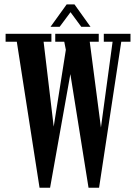

<svg xmlns="http://www.w3.org/2000/svg" viewBox="-20 -854 614 874"><path d="M160 0.5 56.5 -664H5.5V-700H214V-664H178.5L228.5 -243.5L214 -211.5L282 -641.5L293 -560.5L272.5 -664H231.5V-700H429.5V-664H388.5L442.5 -250.5L432 -218.5L492.5 -664H452.5V-700H574V-664H532L431 0.5H383L294.5 -553L312.5 -585L208 0.5ZM210 -732 283.5 -834H319L392 -732H350L301 -798.5L251.5 -732Z"/></svg>

Font: Imbue Thin 10pt SemiBold
Style: Regular
Weight: 600
Version: Version 1.102